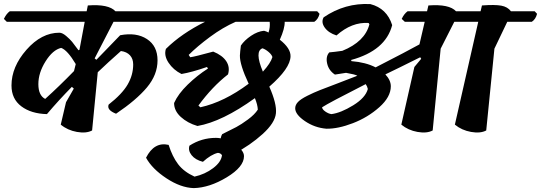

<svg xmlns="http://www.w3.org/2000/svg" viewBox="-39 -681 2778 986"><path d="M544 -569 447 -381 456 -374Q478 -396 519 -439Q560 -482 578 -500Q661 -516 715.5 -480.5Q770 -445 770 -371Q770 -297 715.5 -232Q661 -167 557 -97Q508 -116 519 -144Q588 -198 616.5 -247Q645 -296 645 -350Q645 -379 628.5 -397Q612 -415 582 -419Q513 -358 463 -310L434 -11Q404 5 356 -3.5Q308 -12 273 -41L300 -156L340 -226L330 -235Q263 -167 202 -95Q121 -97 70.5 -135Q20 -173 20 -242Q20 -338 97 -425.5Q174 -513 266 -513Q281 -513 300.5 -496.5Q320 -480 331.5 -466Q343 -452 364 -423L369 -425L396 -569H-4L-19 -584Q-6 -611 11 -623H406L412 -653Q519 -661 554 -623H919L931 -610Q924 -582 905 -569ZM193 -173Q264 -237 341 -316L350 -352Q307 -424 275 -435Q232 -425 195 -366Q158 -307 158 -249Q158 -191 193 -173Z M1590 -623 1602 -610Q1595 -582 1575 -569H1423Q1424 -535 1398 -477Q1454 -433 1453 -392Q1452 -330 1344 -236Q1383 -148 1378 -99Q1373 -50 1309.5 7.5Q1246 65 1164 108Q1071 64 1102 8Q1149 -15 1174.5 -28.5Q1200 -42 1234.5 -67.5Q1269 -93 1285 -118Q1284 -143 1270 -177Q1102 -56 975 -34Q924 -49 889.5 -80.5Q855 -112 855 -152Q876 -199 925 -246.5Q974 -294 1029 -329L1024 -337Q946 -310 893 -301Q851 -322 826.5 -359Q802 -396 813 -430Q893 -509 1014 -569H786L770 -584Q782 -610 801 -623ZM1311 -313Q1351 -357 1360 -388Q1356 -401 1340 -414.5Q1324 -428 1309 -433Q1267 -418 1311 -313ZM980 -139 990 -130Q1112 -157 1238 -251Q1192 -349 1193 -396Q1194 -416 1198 -447Q1216 -474 1250 -497Q1284 -520 1317 -523Q1329 -520 1340 -514Q1349 -541 1346 -569H1171Q1105 -540 1039.5 -491.5Q974 -443 930 -399L938 -387Q961 -390 1056 -416Q1103 -397 1123 -366.5Q1143 -336 1132 -299Q1051 -236 980 -139Z M1070 27Q1114 27 1164 58.5Q1214 90 1214 121Q1214 176 1125.5 229.5Q1037 283 956 285Q889 283 815.5 234.5Q742 186 711 129Q753 46 827 63Q846 123 875.5 162Q905 201 960 226Q1014 214 1055.5 182.5Q1097 151 1101 116Q1094 105 1080 104Q1045 112 1003 150Q964 140 945 116Q926 92 934 67Q996 27 1070 27Z M1796 -292Q1785 -299 1738 -307Q1711 -302 1681 -298Q1649 -319 1641 -355Q1633 -391 1652 -412Q1677 -414 1719 -420Q1835 -467 1858 -556L1854 -563Q1768 -569 1689 -499Q1648 -512 1628.5 -539.5Q1609 -567 1623 -592Q1733 -667 1863 -660Q1948 -638 1975 -552Q1941 -421 1764 -373L1766 -367Q1840 -361 1890 -335Q2054 -419 2115 -453L2142 -569H2040L2024 -584Q2036 -610 2054 -623H2154L2161 -653Q2268 -661 2303 -623H2429L2436 -653Q2502 -658 2535 -652Q2568 -646 2585 -623H2707L2719 -610Q2712 -582 2692 -569H2566L2500 -431L2458 -11Q2428 5 2380 -3.5Q2332 -12 2297 -41L2417 -569H2294L2224 -431L2183 -11Q2153 5 2105 -3.5Q2057 -12 2022 -41L2089 -337L2124 -379L2119 -387Q2001 -328 1940 -299Q1968 -269 1968 -238Q1968 -183 1909 -130.5Q1850 -78 1773.5 -48.5Q1697 -19 1637 -20Q1577 -25 1527 -59Q1477 -93 1477 -125Q1477 -142 1491 -157Q1505 -172 1539 -189Q1573 -206 1603.5 -218Q1634 -230 1695 -253Q1756 -276 1796 -292ZM1663 -95Q1711 -101 1774.5 -140Q1838 -179 1850 -224Q1847 -238 1839 -249Q1648 -152 1615 -130Q1616 -119 1632 -108Q1648 -97 1663 -95Z"/></svg>

Font: Tillana SemiBold
Style: Regular
Weight: 600
Designer: Lipi Raval (Devanagari, Latin), Jonny Pinhorn (Latin)
Foundry: Indian Type Foundry
Version: Version 2.003;PS 1.0;hotconv 1.0.79;makeotf.lib2.5.61930; tt